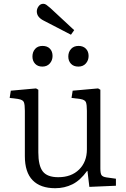

<svg xmlns="http://www.w3.org/2000/svg" viewBox="-20 -978 663 1012"><path d="M271 14Q193 14 152 -28Q111 -70 111 -155V-394Q111 -426 106 -439Q101 -452 77 -456L31 -462L37 -500L170 -512L182 -505V-175Q182 -105 205.5 -74.5Q229 -44 287 -44Q356 -44 397 -84.5Q438 -125 438 -191V-394Q438 -426 433 -439Q428 -452 404 -456L357 -462L363 -500L497 -512L509 -505V-90Q509 -64 515 -55Q521 -46 541 -43L591 -36V1L451 7L441 -77H439Q403 -27 361.5 -6.5Q320 14 271 14ZM354 -795 211 -869Q193 -878 183.5 -890Q174 -902 174 -918Q174 -932 183.5 -945Q193 -958 208 -958Q217 -958 224.5 -952.5Q232 -947 245 -936L371 -819ZM393 -627Q368 -627 354 -642Q340 -657 340 -680Q340 -704 354.5 -720Q369 -736 394 -736Q418 -736 432.5 -721.5Q447 -707 447 -683Q447 -660 432.5 -643.5Q418 -627 393 -627ZM203 -627Q179 -627 165 -642Q151 -657 151 -680Q151 -704 165 -720Q179 -736 204 -736Q229 -736 243 -721.5Q257 -707 257 -683Q257 -660 242.5 -643.5Q228 -627 203 -627Z"/></svg>

Font: Literata 12pt Light
Style: Regular
Weight: 300
Designer: Latin by Veronika Burian and Jose Scaglione. Greek by Irene Vlachou. Cyrillic by Vera Evstafieva.
Foundry: TypeTogether
Version: Version 3.002